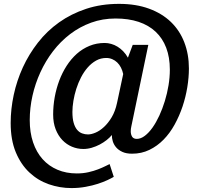

<svg xmlns="http://www.w3.org/2000/svg" viewBox="-20 -750 1032 993"><path d="M254.9 -157.7Q254.9 -202.1 262.9 -247.1Q271 -292 286.4 -333Q301.8 -374 324.7 -409.7Q347.7 -445.3 377.2 -471.7Q406.7 -498 443.1 -512.9Q479.5 -527.8 521.5 -527.8Q538.1 -527.8 555.2 -522.9Q572.3 -518.1 587.9 -508.5Q603.5 -499 617.4 -484.6Q631.3 -470.2 641.6 -451.7L666.5 -518.1H747.1L659.2 -96.2Q656.2 -83.5 656.2 -71.3Q656.2 -54.7 663.3 -43.2Q670.4 -31.7 687.5 -31.7Q708 -31.7 728.8 -47.4Q749.5 -63 768.6 -89.8Q787.6 -116.7 804 -152.1Q820.3 -187.5 832.5 -227.3Q844.7 -267.1 851.6 -308.8Q858.4 -350.6 858.4 -389.6Q858.4 -453.6 839.6 -502.9Q820.8 -552.2 784.9 -585.9Q749 -619.6 696.8 -637Q644.5 -654.3 577.6 -654.3Q510.3 -654.3 451.2 -632.8Q392.1 -611.3 342.8 -573.7Q293.5 -536.1 254.6 -485.6Q215.8 -435.1 189 -376.5Q162.1 -317.9 147.9 -254.6Q133.8 -191.4 133.8 -128.9Q133.8 -64.9 151.1 -13.7Q168.5 37.6 200.4 73.2Q232.4 108.9 277.3 127.9Q322.3 147 377.4 147Q409.7 147 437.5 140.6Q465.3 134.3 487.3 125.7Q509.3 117.2 524.7 109.4Q540 101.6 546.9 98.6L568.4 164.6Q557.1 171.4 535.9 181.4Q514.6 191.4 486.1 200.7Q457.5 210 422.6 216.3Q387.7 222.7 349.6 222.7Q289.1 222.7 232.4 202.9Q175.8 183.1 131.8 141.8Q87.9 100.6 61.5 37.1Q35.2 -26.4 35.2 -113.8Q35.2 -185.5 51 -259.3Q66.9 -333 98.1 -401.4Q129.4 -469.7 176.3 -529.8Q223.1 -589.8 285.6 -634.3Q348.1 -678.7 425.5 -704.3Q502.9 -730 595.7 -730Q683.1 -730 750.5 -705.3Q817.9 -680.7 863.8 -636.5Q909.7 -592.3 933.3 -530.8Q957 -469.2 957 -396Q957 -349.6 948.7 -298.8Q940.4 -248 924.1 -199.2Q907.7 -150.4 883.3 -106Q858.9 -61.5 826.2 -28.1Q793.5 5.4 752.7 25.1Q711.9 44.9 663.1 44.9Q632.8 44.9 612.5 35.4Q592.3 25.9 580.3 11.7Q568.4 -2.4 563.2 -19.5Q558.1 -36.6 558.6 -51.8Q547.9 -38.6 531.5 -25.6Q515.1 -12.7 495.6 -2.4Q476.1 7.8 454.3 14.2Q432.6 20.5 410.6 20.5Q380.4 20.5 352.3 8.8Q324.2 -2.9 302.5 -25.6Q280.8 -48.3 267.8 -81.5Q254.9 -114.7 254.9 -157.7ZM529.8 -450.2Q501 -450.2 477.1 -436.8Q453.1 -423.3 433.6 -401.1Q414.1 -378.9 399.2 -350.1Q384.3 -321.3 374.5 -290.3Q364.7 -259.3 359.6 -228.3Q354.5 -197.3 354.5 -171.4Q354.5 -136.7 361.1 -114.3Q367.7 -91.8 378.9 -78.6Q390.1 -65.4 404.8 -60.1Q419.4 -54.7 435.1 -54.7Q452.1 -54.7 474.1 -64Q496.1 -73.2 517.8 -93.3Q539.6 -113.3 557.9 -144Q576.2 -174.8 585.4 -218.3L617.2 -367.2Q613.3 -385.3 605.5 -400.6Q597.7 -416 586.2 -427Q574.7 -438 560.3 -444.1Q545.9 -450.2 529.8 -450.2Z"/></svg>

Font: Ufes Sans
Style: Italic
Weight: 400
Designer: Ricardo Esteves & Filipe Motta
Foundry: ProDesignUfes - Ricardo Esteves, Filipe Motta
Version: Version 2.0